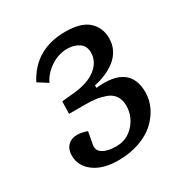

<svg xmlns="http://www.w3.org/2000/svg" viewBox="-131 -625 714 744"><g transform="rotate(-30 226.0 -253.5)"><path d="M144 -143.1Q119.6 -151.9 99.1 -151.9Q73.2 -151.9 57.6 -135.7Q42 -119.6 42 -91.8Q42 -44.9 82.3 -15.4Q122.6 14.2 189.9 14.2Q242.2 14.2 285.4 -1.2Q328.6 -16.6 355.7 -42Q382.8 -67.4 397.5 -98.6Q412.1 -129.9 412.1 -162.1Q412.1 -288.6 255.9 -272V-283.2Q282.2 -288.6 305.9 -298.6Q329.6 -308.6 350.1 -324.2Q370.6 -339.8 382.8 -363Q395 -386.2 395 -414.1Q395 -461.4 362.5 -491.2Q330.1 -521 259.8 -521Q124 -521 64.9 -407.2L107.9 -379.9Q121.1 -407.2 144.3 -426Q167.5 -444.8 189.5 -452.4Q211.4 -460 231.9 -460Q263.2 -460 284.7 -445.6Q306.2 -431.2 306.2 -401.9Q306.2 -360.4 269.8 -332Q233.4 -303.7 165 -297.9L115.2 -293L113.8 -237.8H187Q213.4 -237.8 233.4 -235.1Q253.4 -232.4 275.4 -224.6Q297.4 -216.8 309.6 -199.2Q321.8 -181.6 321.8 -154.8Q321.8 -107.9 289.8 -72.5Q257.8 -37.1 210 -37.1Q171.4 -37.1 150.4 -50.3Q129.4 -63.5 133.8 -87.9Z"/></g></svg>

Font: Literata Book
Style: Italic
Weight: 400
Italic angle: -3°
Designer: Latin by Veronika Burian and Jose Scaglione. Greek by Irene Vlachou. Cyrillic by Vera Evstafieva
Foundry: TypeTogether
Version: Version 1.003;PS 001.003;hotconv 1.0.88;makeotf.lib2.5.64775